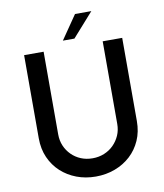

<svg xmlns="http://www.w3.org/2000/svg" viewBox="-97 -979 908 1066"><g transform="rotate(-10 357.5 -446.5)"><path d="M307 -767Q330 -800 353 -834Q376 -868 399 -901H491L372 -767ZM81 -256V-725H191V-259Q191 -224 203.5 -194.5Q216 -165 238.5 -142.5Q261 -120 291 -107.5Q321 -95 357 -95Q392 -95 422.5 -107.5Q453 -120 475.5 -142.5Q498 -165 511 -194.5Q524 -224 524 -259V-725H634V-256Q634 -196 612.5 -147.5Q591 -99 553.5 -64.5Q516 -30 465.5 -11Q415 8 357 8Q299 8 249 -11Q199 -30 161.5 -64.5Q124 -99 102.5 -147.5Q81 -196 81 -256Z"/></g></svg>

Font: JosefinSans
Style: SemiBold
Weight: 600
Designer: Santiago Orozco
Foundry: Typemade
Version: Version 1.0 ; ttfautohint (v1.3)